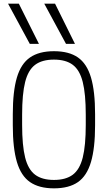

<svg xmlns="http://www.w3.org/2000/svg" viewBox="-20 -1020 590 1050"><path d="M143 -780 24 -1000H83L193 -780ZM341 -780 222 -1000H281L390 -780ZM275 10Q194 10 144.5 -24Q95 -58 72.5 -134Q50 -210 50 -335V-395Q50 -521 72.5 -596.5Q95 -672 144.5 -706Q194 -740 275 -740Q357 -740 406 -706Q455 -672 477.5 -596.5Q500 -521 500 -395V-335Q500 -210 477.5 -134Q455 -58 406 -24Q357 10 275 10ZM275 -36Q340 -36 378 -64.5Q416 -93 432.5 -158.5Q449 -224 449 -337V-393Q449 -506 432.5 -571.5Q416 -637 378 -665.5Q340 -694 275 -694Q210 -694 172 -665.5Q134 -637 117.5 -571.5Q101 -506 101 -393V-337Q101 -224 117.5 -158.5Q134 -93 172 -64.5Q210 -36 275 -36Z"/></svg>

Font: M PLUS Code Latin SemiExpanded Light
Style: Regular
Weight: 300
Width: 6
Designer: Coji Morishita
Foundry: UNDERFOREST DESIGN
Version: Version 1.002; ttfautohint (v1.8.3)